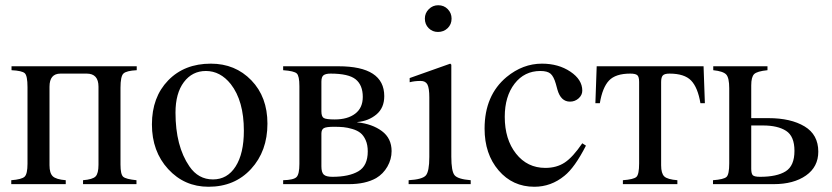

<svg xmlns="http://www.w3.org/2000/svg" viewBox="-20 -703 3176 733"><path d="M502 -450V-435Q463 -433 451.5 -422.5Q440 -412 440 -368V-75Q440 -37 450.5 -28Q461 -19 501 -15V0H297V-15Q334 -18 345 -29.5Q356 -41 356 -74V-372Q356 -422 311 -422H211Q169 -422 169 -372V-72Q169 -42 181.5 -30Q194 -18 231 -15V0H23V-15Q63 -18 74 -28.5Q85 -39 85 -78V-370Q85 -414 74.5 -423.5Q64 -433 24 -435V-450Z M1001 -231Q1001 -126 938.5 -58Q876 10 776 10Q684 10 622 -57.5Q560 -125 560 -228Q560 -332 622 -396Q684 -460 785 -460Q878 -460 939.5 -396.5Q1001 -333 1001 -231ZM911 -204Q911 -318 861 -382Q821 -432 766 -432Q714 -432 682 -389.5Q650 -347 650 -273Q650 -145 703 -68Q737 -18 793 -18Q848 -18 879.5 -67.5Q911 -117 911 -204Z M1344 -237V-236Q1401 -230 1438 -202.5Q1475 -175 1475 -126Q1475 -95 1459 -67Q1443 -39 1416 -23Q1375 0 1312 0H1061V-15Q1101 -16 1112 -27Q1123 -38 1123 -77V-374Q1123 -413 1113 -422.5Q1103 -432 1061 -435V-450H1272Q1447 -450 1447 -336Q1447 -291 1417 -266Q1387 -241 1344 -237ZM1207 -391V-278Q1207 -258 1216 -252.5Q1225 -247 1258 -247Q1307 -247 1336 -269Q1365 -291 1365 -333Q1365 -378 1338 -400Q1311 -422 1242 -422Q1224 -422 1215.5 -416Q1207 -410 1207 -391ZM1207 -193V-68Q1207 -45 1216 -36.5Q1225 -28 1249 -28Q1312 -28 1348 -49Q1384 -70 1384 -125Q1384 -150 1376 -168Q1368 -186 1356 -195.5Q1344 -205 1325.5 -210.5Q1307 -216 1291.5 -217.5Q1276 -219 1255 -219Q1225 -219 1216 -213.5Q1207 -208 1207 -193Z M1704 -632Q1704 -610 1689 -595.5Q1674 -581 1652 -581Q1631 -581 1616.5 -595.5Q1602 -610 1602 -632Q1602 -653 1617 -668Q1632 -683 1653 -683Q1675 -683 1689.5 -668Q1704 -653 1704 -632ZM1777 0H1540V-15Q1592 -18 1605.5 -33Q1619 -48 1619 -104V-331Q1619 -366 1612 -380Q1605 -394 1586 -394Q1562 -394 1544 -389V-405L1699 -460L1703 -456V-105Q1703 -49 1715.5 -34Q1728 -19 1777 -15Z M2203 -156 2217 -147Q2174 -63 2135 -32Q2084 10 2020 10Q1937 10 1883.5 -52.5Q1830 -115 1830 -212Q1830 -339 1914 -409Q1976 -460 2049 -460Q2112 -460 2157.5 -429.5Q2203 -399 2203 -357Q2203 -340 2189 -327.5Q2175 -315 2156 -315Q2121 -315 2108 -361L2102 -383Q2094 -411 2082 -421.5Q2070 -432 2043 -432Q1982 -432 1944.5 -383.5Q1907 -335 1907 -257Q1907 -171 1950 -116.5Q1993 -62 2062 -62Q2105 -62 2136 -82.5Q2167 -103 2203 -156Z M2671 -309H2654Q2644 -369 2618.5 -395.5Q2593 -422 2536 -422Q2517 -422 2510.5 -415Q2504 -408 2504 -390V-72Q2504 -41 2516 -29.5Q2528 -18 2566 -15V0H2358V-15Q2399 -18 2409.5 -27.5Q2420 -37 2420 -79V-390Q2420 -410 2413 -416Q2406 -422 2386 -422Q2330 -422 2305 -395.5Q2280 -369 2270 -309H2253L2258 -450H2666Z M2848 -252H2914Q2999 -252 3051.5 -220.5Q3104 -189 3104 -124Q3104 -66 3057 -33Q3010 0 2934 0H2702V-15Q2743 -18 2753.5 -27.5Q2764 -37 2764 -79V-366Q2764 -406 2752.5 -418.5Q2741 -431 2703 -435V-450H2910V-435Q2870 -431 2859 -420Q2848 -409 2848 -377ZM2848 -224V-59Q2848 -40 2854 -34Q2860 -28 2882 -28Q2946 -28 2979.5 -49Q3013 -70 3013 -127Q3013 -183 2981 -203.5Q2949 -224 2893 -224Z"/></svg>

Font: STIX
Style: Regular
Weight: 400
Designer: MicroPress Inc., with final additions and corrections provided by Coen Hoffman, Elsevier (retired)
Version: Version 1.1.1